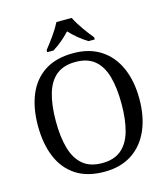

<svg xmlns="http://www.w3.org/2000/svg" viewBox="-134 -1035 1009 1150"><g transform="rotate(-15 371.0 -460.5)"><path d="M519 -771H480Q419.4 -808.6 371.1 -860.8Q323.2 -808.6 263.2 -771H224.1V-784.2Q248.5 -814 277.6 -855Q306.6 -896 324.2 -931.2H418.9Q436 -896 465.1 -855Q494.1 -814 519 -784.2ZM371.1 9.8Q265.1 9.8 195.1 -36.1Q125 -82 90.6 -165Q56.2 -248 56.2 -358.9Q56.2 -469.7 90.8 -552Q125.5 -634.3 195.6 -679.7Q265.6 -725.1 372.1 -725.1Q472.7 -725.1 542.5 -679.4Q612.3 -633.8 648.7 -551.5Q685.1 -469.2 685.1 -357.9Q685.1 -247.6 648.7 -164.8Q612.3 -82 542.2 -36.1Q472.2 9.8 371.1 9.8ZM371.1 -43.9Q445.3 -43.9 490 -81.3Q534.7 -118.7 554.4 -188.7Q574.2 -258.8 574.2 -357.9Q574.2 -457 554.4 -527.1Q534.7 -597.2 490.2 -634Q445.8 -670.9 372.1 -670.9Q297.4 -670.9 252.4 -634Q207.5 -597.2 187.3 -527.1Q167 -457 167 -357.9Q167 -258.8 187.3 -188.7Q207.5 -118.7 252.2 -81.3Q296.9 -43.9 371.1 -43.9Z"/></g></svg>

Font: Satisar Sharada
Style: Regular
Weight: 400
Designer: Vinodh Rajan & Sunil Mahnoori
Version: 2.2